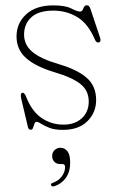

<svg xmlns="http://www.w3.org/2000/svg" viewBox="-20 -474 428 714"><path d="M216 -10.5Q258.5 -10.5 284.2 -34.2Q310 -58 310 -96.5Q310 -136.5 280 -161Q250 -185.5 182.5 -205.5Q112.5 -226.5 77 -258Q41.5 -289.5 41.5 -338.5Q41.5 -388 77.5 -421Q113.5 -454 178.5 -454Q222.5 -454 245 -442.5Q267.5 -431 277.5 -431Q286 -431 290 -442.8Q294 -454.5 303 -454.5Q311.5 -454.5 316 -442L352 -334.5Q357 -319.5 348.5 -316.5Q339 -313.5 333.5 -325.5Q308 -386 267.8 -410.2Q227.5 -434.5 178.5 -434.5Q123 -434.5 96.2 -409.5Q69.5 -384.5 69.5 -345.5Q69.5 -307 100.5 -281Q131.5 -255 200 -235Q269 -214.5 303.2 -184Q337.5 -153.5 337.5 -102Q337.5 -55.5 305 -23.2Q272.5 9 214 9Q183.5 9 164.2 1.5Q145 -6 133.5 -13.5Q122 -21 116 -21Q110.5 -21 108 -13.8Q105.5 -6.5 103 1Q100.5 8.5 94.5 8.5Q86.5 8.5 84 -1L59.5 -104.5Q54.5 -126 61.5 -128.5Q70.5 -131.5 77 -114.5Q98.5 -59.5 135 -35Q171.5 -10.5 216 -10.5ZM203.5 136Q190 136 182 127.5Q174 119 174 106.5Q174 93 183 84.2Q192 75.5 205 75.5Q220.5 75.5 230.8 88.5Q241 101.5 241 131Q241 165 224.5 187.8Q208 210.5 182 218.5Q173 221 170 215Q167.5 208.5 176 206Q197.5 198.5 209.8 182Q222 165.5 222 147.5Q222 136 212 136Z"/></svg>

Font: Fraunces 72pt Soft Thin
Style: Regular
Weight: 100
Version: Version 1.000;[b76b70a41]